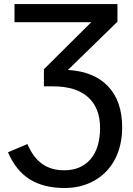

<svg xmlns="http://www.w3.org/2000/svg" viewBox="-20 -708 651 937"><path d="M295.9 209.5Q193.4 209.5 125.7 167.5Q58.1 125.5 19 35.2L113.8 -4.9Q141.6 60.5 185.8 91.8Q230 123 292.5 123Q375 123 421.6 69.1Q468.3 15.1 468.3 -84Q468.3 -181.6 409.4 -234.1Q350.6 -286.6 238.3 -286.6H194.3V-370.1L425.3 -599.6H50.8V-688H553.2V-602.1L311.5 -366.7Q439 -358.9 507.6 -286.6Q576.2 -214.4 576.2 -85.9Q576.2 0.5 541.5 68.4Q506.3 135.7 441.9 172.6Q377.4 209.5 295.9 209.5Z"/></svg>

Font: Arimo Medium
Style: Regular
Weight: 500
Designer: Steve Matteson
Foundry: Monotype Imaging Inc.
Version: Version 1.33